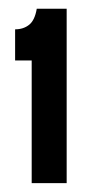

<svg xmlns="http://www.w3.org/2000/svg" viewBox="-20 -682 197 432"><path d="M51.3 -270V-546H14V-616Q32.7 -616 45.5 -626.2Q58.3 -636.3 62.7 -662.3H130V-270Z"/></svg>

Font: Bricolage Grotesque 96pt ExtraBold Condensed
Style: Regular
Weight: 800
Width: 3
Version: Version 1.001;gftools[0.9.33.dev8+g029e19f]